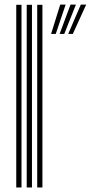

<svg xmlns="http://www.w3.org/2000/svg" viewBox="-20 -821 398 841"><path d="M143 0V-800H165.8V0ZM51.2 0V-800H74.2V0ZM97 0V-800H120V0ZM224.2 -672.5H203.8L243.8 -800.8H267.5ZM299 -672.5H278.8L334 -800.8H357.5ZM261.5 -672.5H241.2L288.8 -800.8H312.5Z"/></svg>

Font: Big Shoulders Inline Text
Style: Bold
Weight: 700
Designer: Patric King
Foundry: XO Type Co
Version: Version 1.000